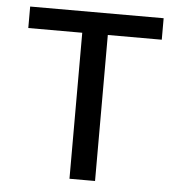

<svg xmlns="http://www.w3.org/2000/svg" viewBox="-49 -702 698 748"><g transform="rotate(5 300.0 -327.5)"><path d="M250 0V-571H39V-655H561V-571H350V0Z"/></g></svg>

Font: Source Code Pro ExtraLight Medium
Style: Regular
Weight: 500
Monospace: yes
Version: Version 1.018;hotconv 1.0.116;makeotfexe 2.5.65601